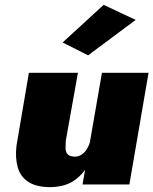

<svg xmlns="http://www.w3.org/2000/svg" viewBox="-20 -760 632 791"><path d="M320 0H513L592 -460H400ZM251 -180 301 -460H99L48 -160Q42 -110 53 -71Q64 -32 97 -10.5Q130 11 188 11Q249 10 288 -18Q327 -46 349.5 -92Q372 -138 380 -189L352 -180Q348 -163 338.5 -147Q329 -131 314.5 -122Q300 -113 282 -115Q264 -117 257 -126.5Q250 -136 250 -150.5Q250 -165 251 -180ZM539 -678 407 -740 238 -585 343 -532Z"/></svg>

Font: Jost Black
Style: Italic
Weight: 900
Italic angle: -5°
Version: Version 3.710